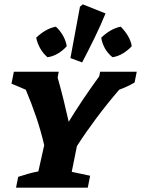

<svg xmlns="http://www.w3.org/2000/svg" viewBox="-20 -866 651 886"><path d="M54 0 64 -50Q86 -57 108 -63.5Q130 -70 157 -75L184 -196Q169 -261 147.5 -324.5Q126 -388 99 -452L33 -480L44 -535H251L246 -508Q261 -455 273.5 -404.5Q286 -354 297 -304Q358 -404 438 -514L442 -535H611L601 -485Q566 -465 530 -452Q475 -388 426 -322.5Q377 -257 335 -192L311 -73L396 -55L385 0ZM359 -578 305 -598 349 -835 362 -846 467 -804Q444 -748 417 -692.5Q390 -637 359 -578ZM238 -743Q258 -724 271 -701Q284 -678 288 -653Q272 -634 248 -619.5Q224 -605 199 -602Q159 -637 147 -692Q165 -710 188.5 -724Q212 -738 238 -743ZM537 -743Q556 -724 570 -701Q584 -678 588 -653Q571 -634 547 -619.5Q523 -605 499 -602Q457 -636 447 -692Q465 -710 488.5 -724Q512 -738 537 -743Z"/></svg>

Font: Piazzolla SC
Style: Bold Italic
Weight: 700
Italic angle: -11.3°
Designer: Juan Pablo del Peral
Foundry: Huerta Tipografica
Version: Version 1.330